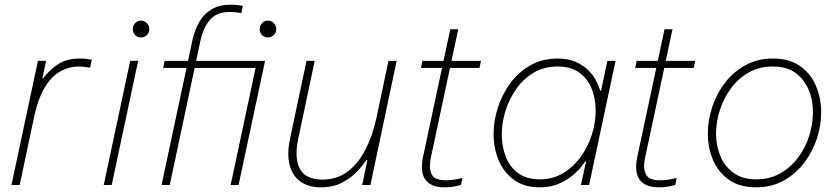

<svg xmlns="http://www.w3.org/2000/svg" viewBox="-20 -790 3580 820"><path d="M64 0H29L142 -530H177L161 -456H165Q188 -488 225.5 -514Q263 -540 321 -540Q341 -540 356.5 -537.5Q372 -535 372 -535L365 -501Q365 -501 349 -503.5Q333 -506 315 -506Q277 -506 240 -486.5Q203 -467 173.5 -420.5Q144 -374 126 -292Z M457 0H423L536 -530H570ZM582 -630Q567 -630 557 -640.5Q547 -651 547 -666Q547 -680 557 -691Q567 -702 582 -702Q597 -702 607.5 -691Q618 -680 618 -666Q618 -651 607.5 -640.5Q597 -630 582 -630Z M1083 -500H677L686 -530H1092ZM705 0H670L802 -619Q812 -664 832 -698Q852 -732 885 -751Q918 -770 963 -770Q983 -770 1000 -767.5Q1017 -765 1017 -765L1011 -734Q1011 -734 994.5 -736.5Q978 -739 960 -739Q906 -739 877 -705.5Q848 -672 836 -616ZM941 -500H677L683 -530H947ZM999 0H965L1078 -530H1112ZM1124 -630Q1109 -630 1099 -640.5Q1089 -651 1089 -666Q1089 -680 1099 -691Q1109 -702 1124 -702Q1139 -702 1149.5 -691Q1160 -680 1160 -666Q1160 -651 1149.5 -640.5Q1139 -630 1124 -630Z M1350 10Q1297 10 1262.5 -15Q1228 -40 1216.5 -87Q1205 -134 1219 -199L1289 -530H1324L1254 -199Q1236 -114 1261 -68.5Q1286 -23 1357 -23Q1421 -23 1467 -59Q1513 -95 1543 -155.5Q1573 -216 1588 -288L1639 -530H1674L1562 0H1527L1549 -106H1545Q1533 -88 1508 -60.5Q1483 -33 1444 -11.5Q1405 10 1350 10Z M1878 10Q1850 10 1829.5 2Q1809 -6 1797 -22.5Q1785 -39 1782.5 -63.5Q1780 -88 1787 -121L1903 -665H1937L1819 -111Q1811 -71 1823.5 -45.5Q1836 -20 1884 -20Q1909 -20 1932 -25Q1955 -30 1955 -30L1949 0Q1949 0 1927.5 5Q1906 10 1878 10ZM2028 -500H1778L1784 -530H2034Z M2361 -540Q2406 -540 2438 -526Q2470 -512 2490.5 -492Q2511 -472 2522.5 -451.5Q2534 -431 2538.5 -417Q2543 -403 2543 -403H2547L2574 -530H2609L2496 0H2461L2483 -100H2479Q2479 -100 2467 -83.5Q2455 -67 2430.5 -45Q2406 -23 2369.5 -6.5Q2333 10 2285 10Q2219 10 2175 -22Q2131 -54 2109.5 -106Q2088 -158 2088 -217Q2088 -274 2106.5 -331Q2125 -388 2160 -435.5Q2195 -483 2246 -511.5Q2297 -540 2361 -540ZM2361 -506Q2304 -506 2260 -480Q2216 -454 2185.5 -411Q2155 -368 2139 -317Q2123 -266 2123 -215Q2123 -165 2140 -121Q2157 -77 2193 -50.5Q2229 -24 2285 -24Q2341 -24 2385 -50.5Q2429 -77 2460 -120Q2491 -163 2507.5 -214.5Q2524 -266 2524 -317Q2524 -368 2507 -411Q2490 -454 2454 -480Q2418 -506 2361 -506Z M2793 10Q2765 10 2744.5 2Q2724 -6 2712 -22.5Q2700 -39 2697.5 -63.5Q2695 -88 2702 -121L2818 -665H2852L2734 -111Q2726 -71 2738.5 -45.5Q2751 -20 2799 -20Q2824 -20 2847 -25Q2870 -30 2870 -30L2864 0Q2864 0 2842.5 5Q2821 10 2793 10ZM2943 -500H2693L2699 -530H2949Z M3209 10Q3138 10 3092.5 -22.5Q3047 -55 3025 -107.5Q3003 -160 3003 -220Q3003 -276 3021.5 -332.5Q3040 -389 3076 -436Q3112 -483 3163.5 -511.5Q3215 -540 3281 -540Q3352 -540 3397.5 -507.5Q3443 -475 3465 -423Q3487 -371 3487 -310Q3487 -254 3468.5 -197.5Q3450 -141 3414 -94Q3378 -47 3326.5 -18.5Q3275 10 3209 10ZM3209 -24Q3267 -24 3312 -49.5Q3357 -75 3388.5 -117Q3420 -159 3436 -210Q3452 -261 3452 -311Q3452 -363 3433.5 -407Q3415 -451 3377.5 -478.5Q3340 -506 3281 -506Q3223 -506 3178 -480.5Q3133 -455 3102 -413Q3071 -371 3054.5 -320Q3038 -269 3038 -219Q3038 -168 3056.5 -123.5Q3075 -79 3113 -51.5Q3151 -24 3209 -24Z"/></svg>

Font: Be Vietnam Pro Variable Thin
Style: Italic
Weight: 100
Italic angle: -12°
Designer: Lam Bao, Tony Le, Vietanh Nguyen
Foundry: Yellow Type Foundry
Version: Version 1.002